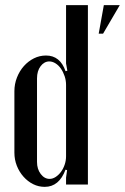

<svg xmlns="http://www.w3.org/2000/svg" viewBox="-20 -719 486 747"><path d="M241 -57 235 -59Q210 8 154 8Q130 8 109 -2.5Q88 -13 71.5 -31.5Q55 -50 45.5 -74Q36 -98 36 -125V-364Q36 -392 46 -417.5Q56 -443 73 -462Q90 -481 112 -492Q134 -503 159 -503Q214 -503 235 -442L242 -444L237 -472V-699H322V-1H237V-28ZM364 -588 384 -699H446L381 -588ZM237 -389Q237 -406 231.5 -422.5Q226 -439 217 -452Q208 -465 196 -472.5Q184 -480 172 -480Q152 -480 138 -461.5Q124 -443 124 -414V-89Q124 -61 138.5 -42Q153 -23 173 -23Q185 -23 196.5 -30.5Q208 -38 217 -50Q226 -62 231.5 -78Q237 -94 237 -111Z"/></svg>

Font: Moniqa SemBd Heading
Style: Regular
Weight: 600
Designer: Rajesh Rajput
Foundry: Rajesh Rajput
Version: Version 1.000